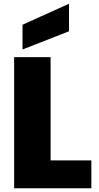

<svg xmlns="http://www.w3.org/2000/svg" viewBox="-20 -1012 531 1032"><path d="M56 -705V0H471V-150H252V-705ZM101 -879V-746L351 -844V-992Z"/></svg>

Font: SVN-Poppins ExtraBold
Style: Regular
Weight: 800
Designer: Ninad Kale (Devanagari), Jonny Pinhorn (Latin)
Foundry: Indian Type Foundry
Version: Version 3.002 2017; ttfautohint (v1.8.3)